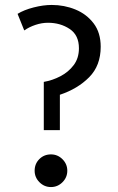

<svg xmlns="http://www.w3.org/2000/svg" viewBox="-20 -743 478 776"><path d="M189 -723Q240 -723 285 -704.5Q330 -686 358.5 -648.5Q387 -611 387 -554Q387 -478 340.5 -431Q294 -384 222 -360V-217H157V-412Q192 -418 224.5 -435Q257 -452 278 -480Q299 -508 299 -548Q299 -601 261.5 -626Q224 -651 174 -651Q149 -651 123.5 -642.5Q98 -634 78 -620L51 -687Q77 -703 116 -713Q155 -723 189 -723ZM186 -119Q213 -119 232.5 -99.5Q252 -80 252 -53Q252 -26 232.5 -6.5Q213 13 186 13Q159 13 139.5 -6.5Q120 -26 120 -53Q120 -81 139 -100Q158 -119 186 -119Z"/></svg>

Font: Rosario Light
Style: Regular
Weight: 300
Designer: Hector Gatti
Foundry: Omnibus Type
Version: Version 1.101; ttfautohint (v1.8.1.43-b0c9)